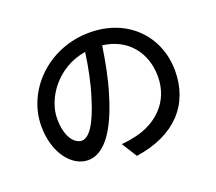

<svg xmlns="http://www.w3.org/2000/svg" viewBox="-126 -902 1253 1113"><g transform="rotate(-20 500.0 -345.0)"><path d="M916 -351C916 -560 764 -728 524 -728C273 -728 77 -536 77 -312C77 -145 168 -35 267 -35C366 -35 449 -148 509 -352C538 -446 555 -543 569 -633C723 -614 811 -499 811 -354C811 -193 697 -99 569 -70C544 -64 514 -59 480 -56L539 38C782 3 916 -141 916 -351ZM178 -322C178 -446 283 -602 463 -631C451 -543 433 -452 408 -373C362 -219 315 -154 270 -154C227 -154 178 -207 178 -322Z"/></g></svg>

Font: Noto Sans HK Medium
Style: Regular
Weight: 500
Designer: Ryoko NISHIZUKA 西塚涼子 (kana, bopomofo & ideographs); Paul D. Hunt (Latin, Greek & Cyrillic); Sandoll Communications 산돌커뮤니
Foundry: Adobe
Version: Version 2.002;hotconv 1.0.116;makeotfexe 2.5.65601